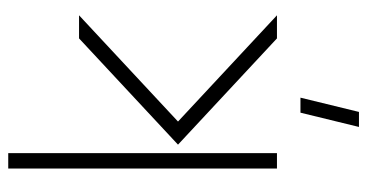

<svg xmlns="http://www.w3.org/2000/svg" viewBox="-242 -480 930 487"><g transform="rotate(-90 223.5 -237.0)"><path d="M144.5 208 180.7 59.6H218.8L182.6 208ZM39.1 0V-681.6H78.1V0ZM99.6 -251 369.1 -502H427.7L158.2 -251L427.7 0H369.1Z"/></g></svg>

Font: Post No Bills Colombo
Style: Light
Weight: 400
Designer: Kosala Senevirathne, Siva Puranthara, Lasantha Premarathna, Tharique Azeez
Foundry: Mooniak
Version: Version 1.220 ; ttfautohint (v1.5)